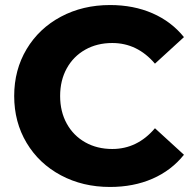

<svg xmlns="http://www.w3.org/2000/svg" viewBox="-20 -733 767 766"><path d="M36.6 -350Q36.6 -454.2 86.2 -537.1Q135.8 -619.9 223 -666.4Q310.2 -712.9 419 -712.9Q513 -712.9 588.3 -680Q663.7 -647.1 713.9 -584.9L598.2 -479Q527.9 -561.4 427.9 -561.4Q367.3 -561.4 320.1 -534.8Q272.9 -508.2 246.4 -460.3Q219.9 -412.3 219.9 -350Q219.9 -287.7 246.4 -239.7Q272.9 -191.8 320.1 -165.2Q367.3 -138.6 427.9 -138.6Q527.9 -138.6 598.2 -221.4L713.9 -115.6Q663.7 -52.9 588.3 -20Q513 12.9 418.6 12.9Q310.2 12.9 223 -33.6Q135.8 -80.1 86.2 -162.9Q36.6 -245.8 36.6 -350Z"/></svg>

Font: iiserrat Thin
Style: Regular
Weight: 100
Designer: Akira Ohta
Foundry: Akira Ohta
Version: Version 1.200;Glyphs 3.3.1 (3343)